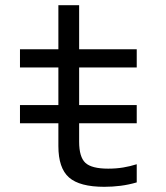

<svg xmlns="http://www.w3.org/2000/svg" viewBox="-20 -710 640 740"><path d="M57 -235V-305H205V-450H57V-520H205V-690H285V-520H507V-450H285V-305H507V-235H285V-164Q285 -105 309 -82.5Q333 -60 397 -60Q428 -60 455 -64.5Q482 -69 507 -77V-7Q476 2 445 6Q414 10 382 10Q287 10 246 -26Q205 -62 205 -147V-235Z"/></svg>

Font: M PLUS Code Latin 60
Style: Regular
Weight: 400
Width: 7
Monospace: yes
Designer: Coji Morishita
Foundry: UNDERFOREST DESIGN
Version: Version 1.005; ttfautohint (v1.8.3)